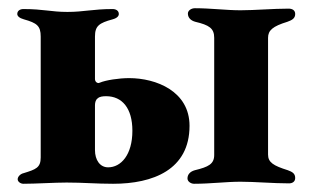

<svg xmlns="http://www.w3.org/2000/svg" viewBox="-20 -444 759 467"><path d="M38 -397C70 -388 79 -381 79 -355V-61C79 -36 67 -32 38 -23C29 -21 23 -14 23 -8C23 -2 30 3 37 3C66 3 113 0 142 0C183 0 213 3 255 3C352 3 441 -31 441 -138C441 -222 360 -254 294 -254C269 -254 237 -249 223 -243C222 -243 221 -242 220 -242C215 -242 211 -246 211 -252V-355C211 -381 221 -388 254 -397C265 -400 269 -405 269 -410C269 -418 262 -422 254 -422C206 -422 184 -415 144 -415C104 -415 86 -422 37 -422C29 -422 22 -418 22 -410C22 -405 27 -400 38 -397ZM452 3C492 3 530 -2 565 -2C600 -2 644 2 683 2C691 2 698 -2 698 -11C698 -22 691 -26 680 -30C645 -41 632 -49 632 -68V-352C632 -370 643 -380 679 -391C690 -395 698 -399 698 -410C698 -419 691 -423 682 -423C644 -423 600 -419 565 -419C530 -419 493 -424 454 -424C446 -424 437 -419 437 -411C437 -401 444 -394 455 -391C489 -383 501 -375 501 -352V-67C501 -45 487 -38 454 -30C443 -27 436 -20 436 -10C436 -2 445 3 452 3ZM211 -79V-188C211 -195 213 -202 218 -205C222 -209 230 -210 238 -210C277 -210 302 -181 302 -126C302 -67 274 -37 243 -37C223 -37 211 -55 211 -79Z"/></svg>

Font: EB Garamond
Style: Bold
Weight: 700
Designer: Georg Duffner and Octavio Pardo
Foundry: Georg Duffner
Version: Version 1.000;PS 001.000;hotconv 1.0.88;makeotf.lib2.5.64775